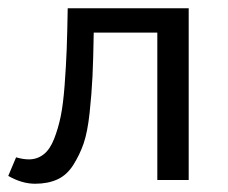

<svg xmlns="http://www.w3.org/2000/svg" viewBox="-30 -436 552 465"><path d="M427 -416V0H351V-357H197Q196 -293 194 -251Q192 -209 187 -162.5Q182 -116 172.5 -88.5Q163 -61 147.5 -36.5Q132 -12 109 -1.5Q86 9 55 9Q23 9 -10 -10L9 -55Q26 -50 40 -50Q60 -50 75.5 -62Q91 -74 101 -99.5Q111 -125 117 -154Q123 -183 126.5 -229.5Q130 -276 131.5 -316Q133 -356 134 -416Z"/></svg>

Font: EauTest Medium
Style: Italic
Weight: 500
Italic angle: -12°
Designer: Christian Thalmann (Catharsis Fonts)
Version: Version 0.001;PS 000.001;hotconv 1.0.88;makeotf.lib2.5.64775